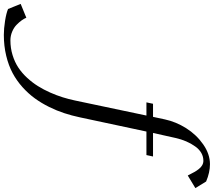

<svg xmlns="http://www.w3.org/2000/svg" viewBox="-504 -748 1109 996"><g transform="rotate(90 51.0 -249.5)"><path d="M356.9 -454.1H234.9Q220.7 -390.1 161.1 -108.4Q152.3 -66.9 139.6 -28.1Q127 10.7 107.2 50.8Q87.4 90.8 62.7 124.8Q38.1 158.7 4.4 189Q-29.3 219.2 -68.6 240.2Q-107.9 261.2 -158.7 273.4Q-209.5 285.6 -266.6 285.6Q-298.8 285.6 -339.1 279.3Q-379.4 272.9 -400.9 263.7Q-422.9 210 -427.2 198.2L-355.5 168.9Q-351.1 180.2 -342 192.9Q-333 205.6 -318.8 219.5Q-304.7 233.4 -283.2 242.4Q-261.7 251.5 -237.8 251.5Q-197.8 251.5 -161.4 240.2Q-125 229 -96.7 210.2Q-68.4 191.4 -43.7 164.6Q-19 137.7 -0.7 108.4Q17.6 79.1 32.5 45.4Q47.4 11.7 57.1 -19.5Q66.9 -50.8 73.7 -83L151.9 -454.1H83.5L90.8 -488.3H158.7L171.9 -549.8Q184.1 -606.9 217.5 -660.2Q251 -713.4 301.3 -748.5Q351.6 -783.7 404.3 -783.7Q447.3 -783.7 494.1 -763.7L528.3 -708L462.9 -668.5Q460.9 -671.4 455.1 -683.3Q449.2 -695.3 443.6 -705.1Q438 -714.8 429.4 -725.8Q420.9 -736.8 409.9 -743.2Q398.9 -749.5 386.7 -749.5Q342.8 -749.5 312.3 -707.3Q281.7 -665 268.1 -604.5Q259.8 -568.4 242.2 -488.3H364.3Z"/></g></svg>

Font: Flanker
Style: Italic
Weight: 400
Italic angle: -12°
Designer: Flanker
Version: Version 2.027